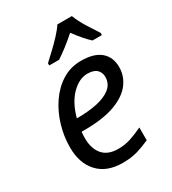

<svg xmlns="http://www.w3.org/2000/svg" viewBox="-188 -866 875 976"><g transform="rotate(-30 249.5 -378.0)"><path d="M242 10Q149 10 98.5 -44.5Q48 -99 48 -192Q48 -256 66.5 -318.5Q85 -381 120 -432.5Q155 -484 204.5 -515Q254 -546 316 -546Q392 -546 430.5 -513Q469 -480 469 -421Q469 -369 436.5 -326Q404 -283 335 -257.5Q266 -232 156 -232H139Q138 -223 137.5 -213Q137 -203 137 -195Q137 -134 167 -98.5Q197 -63 258 -63Q296 -63 330 -74Q364 -85 404 -104V-29Q366 -12 329.5 -1Q293 10 242 10ZM152 -303H159Q219 -303 270 -313.5Q321 -324 352 -348.5Q383 -373 383 -414Q383 -440 365.5 -456.5Q348 -473 311 -473Q263 -473 218.5 -428.5Q174 -384 152 -303ZM165 -606V-619Q182 -635 210 -661Q238 -687 264.5 -715.5Q291 -744 305 -766H390Q405 -727 430 -687.5Q455 -648 474 -619V-606H419Q401 -622 380.5 -646Q360 -670 340 -697Q310 -670 279.5 -646.5Q249 -623 223 -606Z"/></g></svg>

Font: Noto Sans IKEA
Style: Italic
Weight: 400
Italic angle: -12°
Designer: Monotype Design Team
Foundry: Monotype Imaging Inc.
Version: Version 2.001